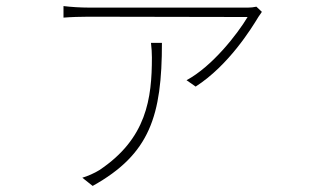

<svg xmlns="http://www.w3.org/2000/svg" viewBox="-20 -551 1040 632"><path d="M842 -512 824 -529C815 -527 805 -526 797 -526C743 -526 299 -526 272 -526C246 -526 213 -528 189 -531V-493C213 -495 246 -496 272 -496C299 -496 732 -495 795 -495C761 -438 678 -332 594 -287L624 -266C733 -336 808 -458 831 -496C835 -502 839 -507 842 -512ZM513 -410H477C479 -392 480 -377 480 -362C480 -227 463 -95 307 9C291 19 268 29 251 34L285 61C474 -44 513 -171 513 -410Z"/></svg>

Font: Harano Aji Gothic KR ExtraLight
Style: Regular
Weight: 250
Foundry: Masamichi Hosoda
Version: HaranoAjiGothicKR-ExtraLight version 20220220;ttx 4.29.1